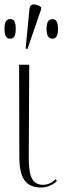

<svg xmlns="http://www.w3.org/2000/svg" viewBox="-26 -824 319 854"><path d="M96 -606 157 -783V-792C135 -808 107 -812 105 -783L88 -608ZM19 -652C35 -652 44 -662 44 -696C44 -729 35 -739 19 -739C4 -739 -6 -729 -6 -696C-6 -662 4 -652 19 -652ZM207 -652C222 -652 232 -662 232 -696C232 -729 222 -739 207 -739C192 -739 181 -729 181 -696C181 -662 192 -652 207 -652ZM158 10C183 10 211 -2 227 -19L222 -27C205 -12 189 -2 165 -2C109 -2 102 -56 102 -128L104 -536H59L60 -126C60 -33 87 10 158 10Z"/></svg>

Font: Noto Serif Display ExtraLight
Style: Regular
Weight: 200
Designer: Monotype Design Team
Foundry: Monotype Imaging Inc.
Version: Version 2.009